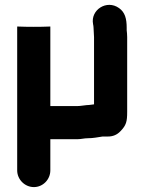

<svg xmlns="http://www.w3.org/2000/svg" viewBox="-20 -573 587 782"><path d="M50 -460V-85L185 -142V-465L151 -464C139 -464 50 -464 50 -460ZM185 121V-6H295C310 -6 323 -10 338 -10C360 -10 377 -14 398 -17H420C440 -17 457 -24 471 -39C494 -63 498 -77 498 -118V-422C498 -432 497 -441 496 -450V-460C496 -497 489 -523 465 -540C415 -576 348 -533 359 -475C360 -470 361 -465 361 -460C361 -447 363 -435 363 -422V-148C351 -147 346 -145 334 -145C321 -144 308 -141 295 -141H185V-460C185 -464 97 -464 84 -464L50 -465V121C50 158 81 189 118 189C155 189 185 158 185 121Z"/></svg>

Font: Electronic
Style: UltThk
Weight: 900
Version: Version 1.011